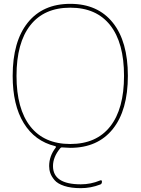

<svg xmlns="http://www.w3.org/2000/svg" viewBox="-20 -760 732 1000"><path d="M554 -628.5Q482 -720 346 -720Q210 -720 138 -628.5Q66 -537 66 -365Q66 -193 138 -101.5Q210 -10 346 -10Q482 -10 554 -101.5Q626 -193 626 -365Q626 -537 554 -628.5ZM267 1Q161 -25 103.5 -119Q46 -213 46 -365Q46 -544 124.5 -642Q203 -740 346 -740Q489 -740 567.5 -642Q646 -544 646 -365Q646 -186 567.5 -88Q489 10 346 10Q333 10 307 8Q298 6 293 13Q256 58 256 105Q256 200 401 200Q453 200 501 180Q511 176 511 186Q511 198 502 201Q453 220 401 220Q350 220 315 208.5Q280 197 264 178Q248 159 242 141.5Q236 124 236 105Q236 53 270 9Q274 3 267 1Z"/></svg>

Font: Rounded Mplus 1c Thin
Style: Regular
Weight: 250
Version: Version 1.059.20150529